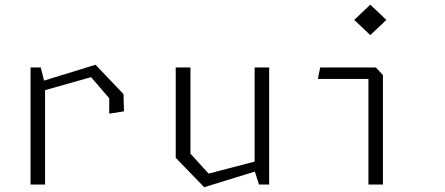

<svg xmlns="http://www.w3.org/2000/svg" viewBox="-20 -788 1900 820"><path d="M446.5 -368.5 369 -458.5 130 -391V-432L388 -511.5L507.5 -386L509.5 -312.5L446.5 -302.5ZM110.5 -500H154L172.5 -426.5V0H110.5Z M793.5 -131.5 871 -46.5 1110 -109V-68L852 11.5L730.5 -114V-500H793.5ZM1129.5 0H1086L1067.5 -58.5V-500H1129.5Z M1553.5 -469 1576.5 -451H1337.5L1347.5 -500H1585L1615.5 -467.5V0H1553.5ZM1493 -703 1561.5 -768 1630 -703 1561.5 -638Z"/></svg>

Font: Monaspace Krypton Var ExLight
Style: Regular
Weight: 200
Designer: Riley Cran and the Lettermatic Team
Version: Version 1.200 (Monaspace Krypton Var)